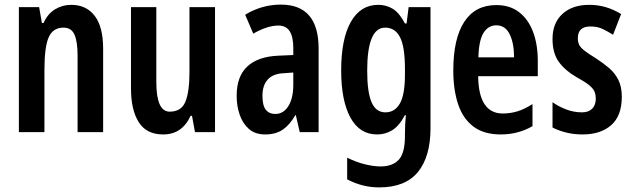

<svg xmlns="http://www.w3.org/2000/svg" viewBox="-20 -667 2747 834"><path d="M289 -646Q355 -646 391.5 -598Q428 -550 428 -456V-93H317V-426Q317 -486 303.5 -516.5Q290 -547 256 -547Q210 -547 191.5 -505Q173 -463 173 -363V-93H62V-636H150L162 -567H169Q187 -607 219 -626.5Q251 -646 289 -646Z M914 -636V-93H827L814 -164H808Q771 -83 689 -83Q616 -83 582.5 -136.5Q549 -190 549 -282V-636H659V-311Q659 -182 717 -182Q768 -182 785.5 -225.5Q803 -269 803 -354V-636Z M1200 -647Q1364 -647 1364 -456V-93H1282L1265 -167H1263Q1239 -125 1208.5 -104Q1178 -83 1132 -83Q1088 -83 1061 -107Q1034 -131 1021 -169Q1008 -207 1008 -251Q1008 -335 1054 -378Q1100 -421 1187 -425L1254 -428V-459Q1254 -506 1238.5 -531Q1223 -556 1189 -556Q1142 -556 1080 -521L1045 -603Q1117 -647 1200 -647ZM1213 -349Q1166 -347 1143 -321.5Q1120 -296 1120 -251Q1120 -209 1134.5 -190.5Q1149 -172 1176 -172Q1211 -172 1232.5 -206Q1254 -240 1254 -300V-352Z M1623 -646Q1658 -646 1686.5 -628.5Q1715 -611 1739 -565H1746L1755 -636H1850V-110Q1850 13 1795.5 80Q1741 147 1627 147Q1554 147 1488 112V18Q1529 38 1566.5 47Q1604 56 1633 56Q1685 56 1712 27Q1739 -2 1739 -76V-86Q1739 -126 1743 -167H1739Q1714 -120 1684 -101.5Q1654 -83 1618 -83Q1542 -83 1502 -156.5Q1462 -230 1462 -361Q1462 -498 1504 -572Q1546 -646 1623 -646ZM1653 -547Q1575 -547 1575 -360Q1575 -267 1594 -223Q1613 -179 1654 -179Q1695 -179 1717 -217.5Q1739 -256 1739 -343V-367Q1739 -464 1717.5 -505.5Q1696 -547 1653 -547Z M2136 -645Q2195 -645 2235 -614Q2275 -583 2295.5 -528.5Q2316 -474 2316 -403V-336H2057Q2059 -174 2164 -174Q2197 -174 2228 -183.5Q2259 -193 2293 -215V-119Q2262 -101 2227.5 -92Q2193 -83 2155 -83Q2081 -83 2035.5 -118Q1990 -153 1969.5 -215.5Q1949 -278 1949 -361Q1949 -499 1996.5 -572Q2044 -645 2136 -645ZM2136 -557Q2101 -557 2080.5 -524.5Q2060 -492 2058 -418H2213Q2213 -479 2194 -518Q2175 -557 2136 -557Z M2681 -247Q2681 -164 2635 -123.5Q2589 -83 2511 -83Q2473 -83 2440.5 -91Q2408 -99 2380 -113V-223Q2405 -205 2438.5 -192Q2472 -179 2508 -179Q2537 -179 2552.5 -195Q2568 -211 2568 -239Q2568 -254 2563 -267.5Q2558 -281 2541 -295.5Q2524 -310 2489 -329Q2435 -360 2407.5 -398Q2380 -436 2380 -498Q2380 -567 2423 -606.5Q2466 -646 2540 -646Q2613 -646 2678 -606L2643 -516Q2619 -531 2597 -541.5Q2575 -552 2544 -552Q2490 -552 2490 -501Q2490 -485 2495.5 -473Q2501 -461 2518 -447.5Q2535 -434 2568 -414Q2599 -394 2625 -372Q2651 -350 2666 -320Q2681 -290 2681 -247Z"/></svg>

Font: Noto Sans Kannada UI ExtraCondensed SemiBold
Style: Regular
Weight: 600
Width: 2
Designer: Jelle Bosma - Monotype Design Team
Foundry: Monotype Imaging Inc.
Version: Version 2.005; ttfautohint (v1.8.4.7-5d5b)